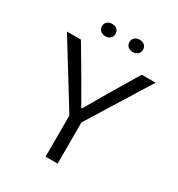

<svg xmlns="http://www.w3.org/2000/svg" viewBox="-209 -1042 1089 1176"><g transform="rotate(30 335.0 -454.0)"><path d="M291.6 0V-291.1L21.6 -729H120.4L241.7 -523.9L331.4 -367.6H337L428 -523.9L550.6 -729H648.4L376.7 -291.1V0ZM433.2 -821.3Q412.3 -821.3 398.7 -833.3Q385.1 -845.3 385.1 -864.9Q385.1 -885.1 398.7 -896.8Q412.2 -908.4 433.2 -908.4Q454.3 -908.4 467.7 -896.8Q481.1 -885.1 481.1 -864.9Q481.1 -845.3 467.7 -833.3Q454.2 -821.3 433.2 -821.3ZM239 -821.3Q218 -821.3 204.4 -833.3Q190.9 -845.3 190.9 -864.9Q190.9 -885.1 204.4 -896.8Q217.9 -908.4 239 -908.4Q260 -908.4 273.4 -896.8Q286.9 -885.1 286.9 -864.9Q286.9 -845.3 273.4 -833.3Q259.9 -821.3 239 -821.3Z"/></g></svg>

Font: Mona Sans ExtraLight
Style: Regular
Weight: 200
Designer: Deni Anggara
Foundry: GitHub
Version: Version 2.000